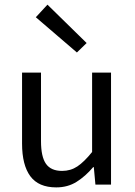

<svg xmlns="http://www.w3.org/2000/svg" viewBox="-20 -801 584 833"><path d="M224 12Q147.3 12 111.5 -36.5Q75.7 -85 75.7 -178V-486H157.9V-188.7Q157.9 -120.8 179.5 -90.2Q201.2 -59.5 249.3 -59.5Q286.4 -59.5 315.7 -79Q345 -98.5 379.6 -141.5V-486H461.7V0H394L387 -75.9H384.3Q350.8 -36.3 312.4 -12.2Q274 12 224 12ZM313.6 -573.3 135.4 -726.2 185.9 -780.8 355.9 -614.3Z"/></svg>

Font: Source Sans Variable
Style: Regular
Weight: 200
Designer: Paul D. Hunt
Foundry: Adobe Systems Incorporated
Version: Version 3.006;hotconv 1.0.111;makeotfexe 2.5.65597